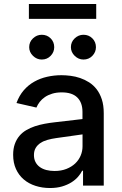

<svg xmlns="http://www.w3.org/2000/svg" viewBox="-20 -929 609 961"><path d="M230.1 12.1Q191.4 12.1 157.7 1.2Q123.9 -9.6 99.1 -30.7Q74.2 -51.8 60 -82.9Q45.8 -114 45.8 -154.1Q45.8 -185 54.2 -208.3Q62.5 -231.5 77.1 -248.8Q91.6 -266 111.7 -277.7Q131.7 -289.4 154.8 -297.1Q177.9 -304.7 203.5 -309.5Q229 -314.3 255 -317.1L392.8 -333.1V-369Q392.8 -415.5 366.8 -441.1Q340.9 -466.6 289.1 -466.6Q262.4 -466.6 241.5 -460.2Q220.5 -453.8 204.9 -443.2Q189.3 -432.5 178.8 -418.9Q168.3 -405.2 162.3 -390.6L62.5 -413.4Q76 -450.6 98.9 -477.1Q121.8 -503.6 151.5 -520.2Q181.1 -536.9 215.9 -544.7Q250.7 -552.6 287.6 -552.6Q309.3 -552.6 333.5 -549.5Q357.6 -546.5 381 -538.5Q404.5 -530.5 426 -516.9Q447.4 -503.2 463.8 -482.1Q480.1 -460.9 489.7 -431.5Q499.3 -402 499.3 -362.2V0H395.6V-74.6H391.3Q383.9 -59.3 370.4 -43.9Q356.9 -28.4 337 -16Q317.1 -3.6 290.5 4.3Q263.8 12.1 230.1 12.1ZM253.2 -73.2Q286.2 -73.2 312.3 -83.5Q338.4 -93.8 356.4 -110.8Q374.3 -127.8 383.7 -150.2Q393.1 -172.6 393.1 -196.7V-256.4L261.7 -237.9Q238.6 -234.7 218.2 -229Q197.8 -223.4 182.7 -213.4Q167.6 -203.5 158.7 -188.7Q149.9 -174 149.9 -152.7Q149.9 -133.2 157.5 -118.3Q165.1 -103.3 179 -93.2Q192.8 -83.1 211.8 -78.1Q230.8 -73.2 253.2 -73.2ZM461.6 -834.5H124.6V-909.1H461.6ZM188.9 -631Q164.1 -631 145.1 -649.5Q126.1 -668 126.1 -692.8Q126.1 -719.1 145.1 -737Q164.1 -755 188.9 -755Q215.6 -755 233.5 -737Q251.4 -719.1 251.4 -692.8Q251.4 -668 233.5 -649.5Q215.6 -631 188.9 -631ZM397.7 -631Q372.9 -631 353.9 -649.5Q334.9 -668 334.9 -692.8Q334.9 -719.1 353.9 -737Q372.9 -755 397.7 -755Q424.4 -755 442.3 -737Q460.2 -719.1 460.2 -692.8Q460.2 -668 442.3 -649.5Q424.4 -631 397.7 -631Z"/></svg>

Font: Linik Sans Medium
Style: Regular
Weight: 500
Designer: Rasmus Andersson (font), Cristiano Sobral (main changes)
Foundry: rsms
Version: Version 3.018;June 1, 2022;FontCreator 14.0.0.2814 64-bit; t